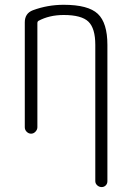

<svg xmlns="http://www.w3.org/2000/svg" viewBox="-20 -550 540 790"><path d="M82 -26.4V-458Q82 -495.1 115.2 -507.8Q175.8 -530.3 242.2 -530.3Q342.8 -530.3 382.3 -493.2Q421.9 -456.1 421.9 -365.2V195.3Q421.9 206.1 415 212.9Q408.2 219.7 398.4 219.7Q387.7 219.7 379.9 212.4Q372.1 205.1 372.1 195.3V-365.2Q372.1 -433.6 343.8 -460.9Q315.4 -488.3 242.2 -488.3Q182.6 -488.3 137.7 -463.9Q133.8 -460.9 133.8 -456.1V-26.4Q133.8 -16.6 126 -8.3Q118.2 0 107.9 0Q97.7 0 89.8 -7.8Q82 -15.6 82 -26.4Z"/></svg>

Font: Rounded-L Mgen+ 1mn light
Style: Regular
Weight: 200
Designer: [Source Han Sans]
Ryoko NISHIZUKA  (kana & ideographs); Paul D. Hunt (Latin, Greek & Cyrillic); Wenlong ZHANG  (bopomofo
Version: Version 1.059.20150602